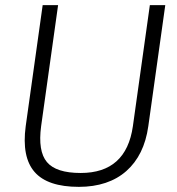

<svg xmlns="http://www.w3.org/2000/svg" viewBox="-20 -720 689 747"><path d="M287 7Q165 7 114.5 -51Q64 -109 80 -229L146 -700H206L140 -229Q127 -132 162.5 -89.5Q198 -47 294 -47Q471 -47 497 -229L563 -700H623L557 -229Q549 -172 527.5 -128.5Q506 -85 471.5 -54.5Q437 -24 390.5 -8.5Q344 7 287 7Z"/></svg>

Font: Pathway Extreme 8pt Thin
Style: Italic
Weight: 100
Italic angle: -8°
Designer: Eduardo Rodriguez Tunni
Foundry: Eduardo Rodriguez Tunni
Version: Version 1.000